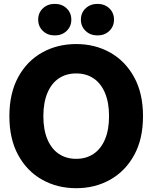

<svg xmlns="http://www.w3.org/2000/svg" viewBox="-20 -968 792 999"><path d="M376.5 11.2Q277.8 11.2 199 -33.2Q120.1 -77.6 74.5 -161.4Q28.8 -245.1 28.8 -363.3Q28.8 -482.4 74.5 -566.4Q120.1 -650.4 199 -694.6Q277.8 -738.8 376.5 -738.8Q474.6 -738.8 553.2 -694.6Q631.8 -650.4 678 -566.4Q724.1 -482.4 724.1 -363.3Q724.1 -244.6 678 -160.9Q631.8 -77.1 553.2 -33Q474.6 11.2 376.5 11.2ZM376.5 -141.6Q428.7 -141.6 467 -167.5Q505.4 -193.4 526.4 -243.2Q547.4 -293 547.4 -363.3Q547.4 -434.1 526.4 -484.1Q505.4 -534.2 467 -560.1Q428.7 -585.9 376.5 -585.9Q324.2 -585.9 285.9 -560.1Q247.6 -534.2 226.6 -484.1Q205.6 -434.1 205.6 -363.3Q205.6 -293 226.6 -243.2Q247.6 -193.4 285.9 -167.5Q324.2 -141.6 376.5 -141.6ZM487.3 -783.7Q450.2 -783.7 425.5 -807.1Q400.9 -830.6 400.9 -865.7Q400.9 -901.4 425.5 -924.6Q450.2 -947.8 487.3 -947.8Q524.4 -947.8 548.8 -924.6Q573.2 -901.4 573.2 -865.7Q573.2 -830.6 548.8 -807.1Q524.4 -783.7 487.3 -783.7ZM265.1 -783.7Q227.5 -783.7 203.1 -807.1Q178.7 -830.6 178.7 -865.7Q178.7 -901.4 203.1 -924.6Q227.5 -947.8 265.1 -947.8Q302.2 -947.8 326.7 -924.6Q351.1 -901.4 351.1 -865.7Q351.1 -830.6 326.7 -807.1Q302.2 -783.7 265.1 -783.7Z"/></svg>

Font: Inter 28pt ExtraBold
Style: Regular
Weight: 800
Designer: Rasmus Andersson
Foundry: rsms
Version: Version 4.001;git-66647c0bb